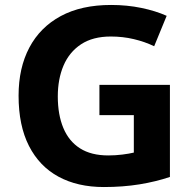

<svg xmlns="http://www.w3.org/2000/svg" viewBox="-20 -744 775 774"><path d="M380.8 -402H665V-30.7Q608.8 -11.7 542.2 -0.8Q475.6 10 398.7 10Q292.6 10 215.7 -31.8Q138.8 -73.5 96.8 -155.7Q54.9 -237.9 54.9 -358.2Q54.9 -470.2 98.3 -552.2Q141.7 -634.2 224.8 -679.1Q307.9 -724 427.9 -724Q492.2 -724 549.7 -712.1Q607.2 -700.2 651.9 -680.2L601.5 -557.6Q563.5 -575.9 519.3 -586.3Q475.2 -596.8 426.6 -596.8Q354.4 -596.8 306.8 -565.5Q259.3 -534.1 236.1 -479.7Q213 -425.3 213 -355.2Q213 -281.8 235.3 -228.2Q257.6 -174.6 302.6 -146Q347.5 -117.4 416.7 -117.4Q445.4 -117.4 473.2 -120.9Q501 -124.4 519.5 -128.9V-279.9H380.8Z"/></svg>

Font: Noto Sans Meetei Mayek
Style: Regular
Weight: 400
Designer: Monotype Design Team and Neelakash Kshetrimayum
Foundry: Monotype Imaging Inc.
Version: Version 2.002